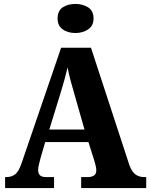

<svg xmlns="http://www.w3.org/2000/svg" viewBox="-20 -957 764 977"><path d="M6 0V-56H14Q38 -56 56.5 -69.5Q75 -83 90 -127L291 -714H443L638 -118Q650 -84 668.5 -70Q687 -56 713 -56H724V0H393V-56H428Q445 -56 457.5 -63.5Q470 -71 470 -90Q470 -103 466 -117Q462 -131 460 -139L430 -234H210L187 -155Q184 -143 179 -124Q174 -105 174 -92Q174 -75 183 -65.5Q192 -56 214 -56H255V0ZM231 -298H410L356 -487Q347 -518 338.5 -549.5Q330 -581 324 -614Q309 -551 290 -490ZM364 -789Q325 -789 299 -807.5Q273 -826 273 -863Q273 -902 299 -919.5Q325 -937 364 -937Q401 -937 428.5 -919.5Q456 -902 456 -863Q456 -826 428.5 -807.5Q401 -789 364 -789Z"/></svg>

Font: Noto Serif SemiCondensed ExtraBold
Style: Regular
Weight: 800
Width: 4
Designer: Monotype Design Team
Foundry: Monotype Imaging Inc.
Version: Version 2.015